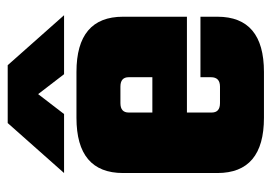

<svg xmlns="http://www.w3.org/2000/svg" viewBox="-126 -596 722 511"><g transform="rotate(-90 235.5 -341.0)"><path d="M177 -499H299Q446 -499 446 -375V-205H191V-139Q191 -117 216 -117H260Q285 -117 285 -141V-169H446V-124Q446 0 299 0H177Q30 0 30 -124V-375Q30 -499 177 -499ZM191 -297H285V-360Q285 -382 260 -382H216Q191 -382 191 -360ZM240 -601 187 -532H30L163 -682H317L450 -532H293Z"/></g></svg>

Font: Teko
Style: Bold
Weight: 700
Designer: Manushi Parikh, Jonny Pinhorn
Foundry: Indian Type Foundry
Version: Version 1.106;PS 1.0;hotconv 1.0.78;makeotf.lib2.5.61930; tt